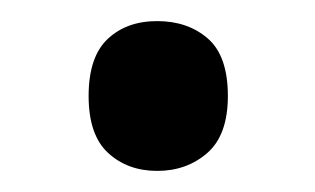

<svg xmlns="http://www.w3.org/2000/svg" viewBox="-20 -443 299 182"><path d="M64 -352Q64 -389 82 -406Q100 -423 129 -423Q158 -423 177 -406.5Q196 -390 196 -352Q196 -315 176.5 -298Q157 -281 129 -281Q101 -281 82.5 -298Q64 -315 64 -352Z"/></svg>

Font: Noto Sans Tamil SemiCondensed Medium
Style: Regular
Weight: 500
Width: 4
Designer: Jelle Bosma - Monotype Design Team
Foundry: Monotype Imaging Inc.
Version: Version 2.004; ttfautohint (v1.8.4.7-5d5b)